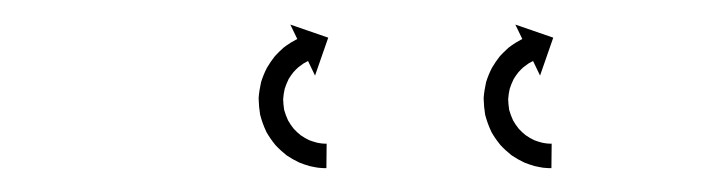

<svg xmlns="http://www.w3.org/2000/svg" viewBox="-20 -623 594 157"><path d="M429.5 -485.5C429.9 -485.5 430.4 -485.5 430.9 -485.5L431.1 -505.5C430.7 -505.5 430.3 -505.5 429.8 -505.5C429.8 -505.5 429.9 -505.5 429.9 -505.5C430 -505.5 430 -505.5 430 -505.5C428.9 -505.5 427.9 -505.6 426.8 -505.7C426.8 -505.7 426.9 -505.7 426.9 -505.7C427 -505.7 427.1 -505.7 427.1 -505.7C425.4 -505.9 423.7 -506.2 422.1 -506.6C422.1 -506.6 422.2 -506.5 422.3 -506.5C422.4 -506.5 422.6 -506.5 422.6 -506.5C420.4 -507.1 418.3 -507.8 416.2 -508.6C416.2 -508.6 416.4 -508.6 416.5 -508.5C416.6 -508.5 416.8 -508.4 416.8 -508.4C414.4 -509.5 412.1 -510.9 409.9 -512.4C409.9 -512.4 410 -512.2 410.2 -512.1C410.3 -512 410.5 -511.9 410.5 -511.9C408.2 -513.7 406 -515.7 404 -517.9C404 -517.9 404.1 -517.7 404.2 -517.6C404.3 -517.4 404.5 -517.3 404.5 -517.3C402.5 -519.8 400.7 -522.4 399.2 -525.1C399.2 -525.1 399.3 -525 399.4 -524.8C399.5 -524.6 399.6 -524.4 399.6 -524.4C398.2 -527.4 397.1 -530.5 396.2 -533.6C396.2 -533.6 396.3 -533.4 396.3 -533.2C396.4 -533 396.4 -532.8 396.4 -532.8C395.9 -536 395.6 -539.2 395.5 -542.4C395.5 -542.4 395.5 -542.2 395.5 -542C395.5 -541.8 395.5 -541.6 395.5 -541.6C395.7 -544.7 396.2 -547.8 396.9 -550.9C396.9 -550.9 396.8 -550.7 396.8 -550.5C396.7 -550.3 396.7 -550.1 396.7 -550.1C397.6 -552.9 398.7 -555.7 400 -558.3C400 -558.3 399.9 -558.2 399.8 -558C399.7 -557.8 399.6 -557.7 399.6 -557.7C401 -560 402.5 -562.2 404.1 -564.2C404.1 -564.2 404 -564.1 403.9 -564C403.8 -563.9 403.7 -563.7 403.7 -563.7C405.2 -565.4 406.8 -567 408.5 -568.5C408.5 -568.5 408.4 -568.4 408.3 -568.3C408.2 -568.2 408.1 -568.1 408.1 -568.1C409.5 -569.2 410.9 -570.2 412.3 -571.2C412.3 -571.2 412.2 -571.1 412.1 -571.1C412.1 -571 412 -571 412 -571C412.9 -571.5 413.9 -572.1 414.9 -572.6C414.9 -572.6 414.8 -572.6 414.8 -572.6C414.8 -572.6 414.7 -572.5 414.7 -572.5C415.1 -572.7 415.5 -572.9 415.9 -573.1L421.6 -561.2L432.4 -592.2L401.4 -602.9L407.1 -591.1C406.7 -590.9 406.2 -590.7 405.8 -590.4C405.8 -590.4 405.8 -590.4 405.7 -590.4C405.7 -590.4 405.6 -590.3 405.6 -590.3C404.3 -589.6 403 -588.9 401.7 -588.1C401.7 -588.1 401.6 -588.1 401.6 -588C401.5 -588 401.4 -587.9 401.4 -587.9C399.4 -586.7 397.6 -585.3 395.7 -583.9C395.7 -583.9 395.6 -583.8 395.5 -583.7C395.4 -583.6 395.3 -583.5 395.3 -583.5C393.1 -581.5 390.9 -579.4 388.9 -577.2C388.9 -577.2 388.8 -577.1 388.7 -576.9C388.6 -576.8 388.5 -576.7 388.5 -576.7C386.3 -573.9 384.3 -571 382.5 -567.9C382.5 -567.9 382.4 -567.7 382.3 -567.6C382.2 -567.4 382.1 -567.2 382.1 -567.2C380.3 -563.7 378.8 -560 377.6 -556.2C377.6 -556.2 377.6 -556 377.5 -555.8C377.5 -555.6 377.4 -555.4 377.4 -555.4C376.5 -551.3 375.8 -547.2 375.5 -543C375.5 -543 375.5 -542.8 375.5 -542.6C375.5 -542.4 375.5 -542.2 375.5 -542.2C375.6 -537.8 376 -533.5 376.7 -529.3C376.7 -529.3 376.8 -529.1 376.8 -528.9C376.9 -528.7 376.9 -528.5 376.9 -528.5C378.1 -524.2 379.5 -520.1 381.4 -516.1C381.4 -516.1 381.5 -515.9 381.6 -515.7C381.7 -515.5 381.7 -515.3 381.7 -515.3C383.8 -511.6 386.2 -508.1 388.9 -504.8C388.9 -504.8 389 -504.6 389.1 -504.5C389.3 -504.3 389.4 -504.2 389.4 -504.2C392.1 -501.3 395.1 -498.6 398.2 -496.1C398.2 -496.1 398.4 -496 398.5 -495.9C398.7 -495.8 398.8 -495.7 398.8 -495.7C401.8 -493.7 404.9 -491.9 408.1 -490.4C408.1 -490.4 408.2 -490.3 408.4 -490.3C408.5 -490.2 408.7 -490.1 408.7 -490.1C411.4 -489 414.3 -488 417.2 -487.2C417.2 -487.2 417.3 -487.2 417.5 -487.1C417.6 -487.1 417.7 -487.1 417.7 -487.1C420 -486.6 422.2 -486.1 424.5 -485.8C424.5 -485.8 424.6 -485.8 424.7 -485.8C424.8 -485.8 424.9 -485.8 424.9 -485.8C426.3 -485.7 427.8 -485.5 429.3 -485.5C429.3 -485.5 429.3 -485.5 429.4 -485.5C429.4 -485.5 429.5 -485.5 429.5 -485.5ZM245.5 -485.5C245.9 -485.5 246.4 -485.5 246.9 -485.5L247.1 -505.5C246.7 -505.5 246.3 -505.5 245.8 -505.5C245.8 -505.5 245.9 -505.5 245.9 -505.5C246 -505.5 246 -505.5 246 -505.5C244.9 -505.5 243.9 -505.6 242.8 -505.7C242.8 -505.7 242.9 -505.7 242.9 -505.7C243 -505.7 243.1 -505.7 243.1 -505.7C241.4 -505.9 239.7 -506.2 238.1 -506.6C238.1 -506.6 238.2 -506.5 238.3 -506.5C238.4 -506.5 238.6 -506.5 238.6 -506.5C236.4 -507.1 234.3 -507.8 232.2 -508.6C232.2 -508.6 232.4 -508.6 232.5 -508.5C232.6 -508.5 232.8 -508.4 232.8 -508.4C230.4 -509.5 228.1 -510.9 225.9 -512.4C225.9 -512.4 226 -512.2 226.2 -512.1C226.3 -512 226.5 -511.9 226.5 -511.9C224.2 -513.7 222 -515.7 220 -517.9C220 -517.9 220.1 -517.7 220.2 -517.6C220.3 -517.4 220.5 -517.3 220.5 -517.3C218.5 -519.8 216.7 -522.4 215.2 -525.1C215.2 -525.1 215.3 -525 215.4 -524.8C215.5 -524.6 215.6 -524.4 215.6 -524.4C214.2 -527.4 213.1 -530.5 212.2 -533.6C212.2 -533.6 212.3 -533.4 212.3 -533.2C212.4 -533 212.4 -532.8 212.4 -532.8C211.9 -536 211.6 -539.2 211.5 -542.4C211.5 -542.4 211.5 -542.2 211.5 -542C211.5 -541.8 211.5 -541.6 211.5 -541.6C211.7 -544.7 212.2 -547.8 212.9 -550.9C212.9 -550.9 212.8 -550.7 212.8 -550.5C212.7 -550.3 212.7 -550.1 212.7 -550.1C213.6 -552.9 214.7 -555.7 216 -558.3C216 -558.3 215.9 -558.2 215.8 -558C215.7 -557.8 215.6 -557.7 215.6 -557.7C217 -560 218.5 -562.2 220.1 -564.2C220.1 -564.2 220 -564.1 219.9 -564C219.8 -563.9 219.7 -563.7 219.7 -563.7C221.2 -565.4 222.8 -567 224.5 -568.5C224.5 -568.5 224.4 -568.4 224.3 -568.3C224.2 -568.2 224.1 -568.1 224.1 -568.1C225.5 -569.2 226.9 -570.2 228.3 -571.2C228.3 -571.2 228.2 -571.1 228.1 -571.1C228.1 -571 228 -571 228 -571C228.9 -571.5 229.9 -572.1 230.9 -572.6C230.9 -572.6 230.8 -572.6 230.8 -572.6C230.8 -572.6 230.7 -572.5 230.7 -572.5C231.1 -572.7 231.5 -572.9 231.9 -573.1L237.6 -561.2L248.4 -592.2L217.4 -602.9L223.1 -591.1C222.7 -590.9 222.2 -590.7 221.8 -590.4C221.8 -590.4 221.8 -590.4 221.7 -590.4C221.7 -590.4 221.6 -590.3 221.6 -590.3C220.3 -589.6 219 -588.9 217.7 -588.1C217.7 -588.1 217.6 -588.1 217.6 -588C217.5 -588 217.4 -587.9 217.4 -587.9C215.4 -586.7 213.6 -585.3 211.7 -583.9C211.7 -583.9 211.6 -583.8 211.5 -583.7C211.4 -583.6 211.3 -583.5 211.3 -583.5C209.1 -581.5 206.9 -579.4 204.9 -577.2C204.9 -577.2 204.8 -577.1 204.7 -576.9C204.6 -576.8 204.5 -576.7 204.5 -576.7C202.3 -573.9 200.3 -571 198.5 -567.9C198.5 -567.9 198.4 -567.7 198.3 -567.6C198.2 -567.4 198.1 -567.2 198.1 -567.2C196.3 -563.7 194.8 -560 193.6 -556.2C193.6 -556.2 193.6 -556 193.5 -555.8C193.5 -555.6 193.4 -555.4 193.4 -555.4C192.5 -551.3 191.8 -547.2 191.5 -543C191.5 -543 191.5 -542.8 191.5 -542.6C191.5 -542.4 191.5 -542.2 191.5 -542.2C191.6 -537.8 192 -533.5 192.7 -529.3C192.7 -529.3 192.8 -529.1 192.8 -528.9C192.9 -528.7 192.9 -528.5 192.9 -528.5C194.1 -524.2 195.5 -520.1 197.4 -516.1C197.4 -516.1 197.5 -515.9 197.6 -515.7C197.7 -515.5 197.7 -515.3 197.7 -515.3C199.8 -511.6 202.2 -508.1 204.9 -504.8C204.9 -504.8 205 -504.6 205.1 -504.5C205.3 -504.3 205.4 -504.2 205.4 -504.2C208.1 -501.3 211.1 -498.6 214.2 -496.1C214.2 -496.1 214.4 -496 214.5 -495.9C214.7 -495.8 214.8 -495.7 214.8 -495.7C217.8 -493.7 220.9 -491.9 224.1 -490.4C224.1 -490.4 224.2 -490.3 224.4 -490.3C224.5 -490.2 224.7 -490.1 224.7 -490.1C227.4 -489 230.3 -488 233.2 -487.2C233.2 -487.2 233.3 -487.2 233.5 -487.1C233.6 -487.1 233.7 -487.1 233.7 -487.1C236 -486.6 238.2 -486.1 240.5 -485.8C240.5 -485.8 240.6 -485.8 240.7 -485.8C240.8 -485.8 240.9 -485.8 240.9 -485.8C242.3 -485.7 243.8 -485.5 245.3 -485.5C245.3 -485.5 245.3 -485.5 245.4 -485.5C245.4 -485.5 245.5 -485.5 245.5 -485.5Z"/></svg>

Font: FRB American Cursive Just Arrows Extrabold
Style: Bold Italic
Weight: 800
Italic angle: -25°
Version: Version 2.0;Modular Font Editor K font №1